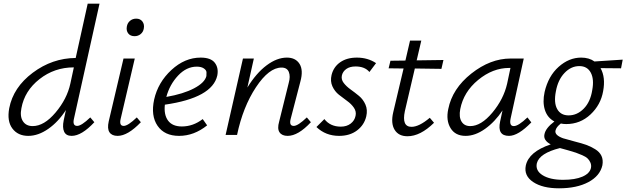

<svg xmlns="http://www.w3.org/2000/svg" viewBox="-20 -731 3393 1040"><path d="M398 -49Q421 -49 469 -95L491 -69Q422 5 368 5Q338 5 327.5 -17.5Q317 -40 325 -79L337 -135Q296 -71 241.5 -33Q187 5 133 5Q77 5 47 -35Q17 -75 30 -145Q52 -258 157.5 -337Q263 -416 390 -417L455 -711H519L381 -90Q371 -49 398 -49ZM157 -48Q219 -48 281 -121.5Q343 -195 361 -278L380 -366H379Q275 -366 194 -302.5Q113 -239 96 -145Q87 -101 104 -74.5Q121 -48 157 -48Z M709 -535Q686 -535 674.5 -550Q663 -565 667 -587Q670 -606 684 -618Q698 -630 718 -630Q740 -630 751.5 -614.5Q763 -599 759 -577Q756 -558 742 -546.5Q728 -535 709 -535ZM617 5Q586 5 573 -14.5Q560 -34 569 -74L649 -414H710L634 -89Q624 -49 650 -49Q673 -49 721 -95L743 -69Q672 5 617 5Z M1067 -419Q1122 -419 1143.5 -391Q1165 -363 1157 -322Q1130 -201 873 -164Q867 -109 890.5 -77.5Q914 -46 965 -46Q1026 -46 1078 -86L1102 -52Q1031 5 950 5Q871 5 833.5 -49.5Q796 -104 815 -192Q836 -285 908.5 -352Q981 -419 1067 -419ZM1098 -319Q1099 -328 1098.5 -339.5Q1098 -351 1084 -360.5Q1070 -370 1046 -370Q990 -370 944.5 -321.5Q899 -273 881 -206Q973 -222 1031 -252.5Q1089 -283 1098 -319Z M1642 -95 1664 -69Q1595 5 1538 5Q1507 5 1494 -14.5Q1481 -34 1492 -72L1544 -282Q1554 -317 1544.5 -341Q1535 -365 1505 -365Q1437 -365 1366.5 -258.5Q1296 -152 1264 0H1202L1296 -414H1355L1320 -257Q1368 -335 1424 -377Q1480 -419 1534 -419Q1581 -419 1602.5 -385Q1624 -351 1607 -289L1555 -89Q1544 -49 1571 -49Q1594 -49 1642 -95Z M1817 5Q1744 5 1694 -43L1737 -86Q1769 -45 1826 -45Q1858 -45 1879.5 -61.5Q1901 -78 1906 -104Q1911 -127 1897 -147.5Q1883 -168 1860.5 -184Q1838 -200 1815.5 -218Q1793 -236 1780.5 -263.5Q1768 -291 1776 -325Q1787 -369 1823 -394Q1859 -419 1913 -419Q1972 -419 2017 -389L1981 -341Q1956 -371 1906 -371Q1875 -371 1856 -357.5Q1837 -344 1832 -323Q1827 -301 1841.5 -282Q1856 -263 1879 -246.5Q1902 -230 1924.5 -211.5Q1947 -193 1959.5 -164.5Q1972 -136 1964 -101Q1953 -54 1914 -24.5Q1875 5 1817 5Z M2227 -360 2173 -129Q2155 -44 2209 -44Q2250 -44 2308 -93L2331 -66Q2257 7 2187 7Q2139 7 2117.5 -28Q2096 -63 2110 -123L2166 -360L2085 -361L2095 -402L2176 -403L2201 -511H2262L2237 -404L2382 -406L2371 -358Z M2837 -95 2858 -68Q2787 5 2737 5Q2672 5 2689 -73L2702 -133Q2661 -71 2607.5 -33Q2554 5 2502 5Q2446 5 2420.5 -37Q2395 -79 2408 -140Q2430 -251 2533 -332.5Q2636 -414 2746 -414H2817L2746 -90Q2737 -48 2763 -48Q2788 -48 2837 -95ZM2527 -48Q2586 -48 2647 -121Q2708 -194 2727 -278L2745 -363H2738Q2649 -363 2570 -298Q2491 -233 2473 -140Q2465 -97 2480 -72.5Q2495 -48 2527 -48Z M3353 -408 3344 -361 3233 -362Q3261 -312 3247 -237Q3234 -163 3178.5 -111Q3123 -59 3047 -59Q3031 -59 3018 -62Q2993 -43 2989 -24Q2983 1 3030 18Q3046 23 3095 36Q3131 45 3155 53.5Q3179 62 3203.5 77Q3228 92 3238 113.5Q3248 135 3243 164Q3230 222 3167 255.5Q3104 289 3008 289Q2919 289 2868 255Q2817 221 2828 166Q2844 91 2963 51Q2922 29 2929 -3Q2935 -37 2983 -73Q2945 -93 2931.5 -135.5Q2918 -178 2930 -233Q2950 -319 3006 -369Q3062 -419 3128 -419Q3171 -419 3200 -398ZM3188 -243Q3199 -302 3180 -337.5Q3161 -373 3118 -373Q3073 -373 3037.5 -335.5Q3002 -298 2991 -236Q2979 -175 2998 -140.5Q3017 -106 3060 -106Q3106 -106 3142 -142.5Q3178 -179 3188 -243ZM3181 179Q3184 163 3178 149.5Q3172 136 3162.5 127Q3153 118 3133.5 109.5Q3114 101 3099.5 96Q3085 91 3060 84Q3051 82 3035 77Q3019 72 3013 71Q2902 99 2888 153Q2879 193 2919 218Q2959 243 3030 243Q3095 243 3134.5 226Q3174 209 3181 179Z"/></svg>

Font: EauTest
Style: Italic
Weight: 400
Italic angle: -12°
Designer: Christian Thalmann (Catharsis Fonts)
Version: Version 0.001;PS 000.001;hotconv 1.0.88;makeotf.lib2.5.64775